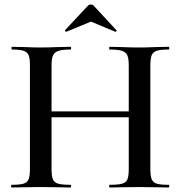

<svg xmlns="http://www.w3.org/2000/svg" viewBox="-20 -833 802 853"><path d="M729 0Q695 0 675 -1L600 -2L517 -1Q498 0 467 0Q465 0 465 -6Q465 -12 467 -12Q505 -12 522.5 -17Q540 -22 546 -36Q552 -50 552 -81V-312H209V-81Q209 -51 215 -36.5Q221 -22 238.5 -17Q256 -12 294 -12Q296 -12 296 -6Q296 0 294 0Q260 0 241 -1L158 -2L85 -1Q66 0 32 0Q29 0 29 -6Q29 -12 32 -12Q68 -12 84.5 -17Q101 -22 107 -36.5Q113 -51 113 -81V-544Q113 -574 107 -588Q101 -602 84.5 -607.5Q68 -613 33 -613Q31 -613 31 -619Q31 -625 33 -625L86 -624Q130 -622 158 -622Q193 -622 241 -624L294 -625Q296 -625 296 -619Q296 -613 294 -613Q257 -613 239.5 -607Q222 -601 215.5 -586.5Q209 -572 209 -542V-338H552V-542Q552 -572 546 -586.5Q540 -601 522.5 -607Q505 -613 467 -613Q465 -613 465 -619Q465 -625 467 -625L517 -624Q563 -622 600 -622Q627 -622 675 -624L729 -625Q732 -625 732 -619Q732 -613 729 -613Q693 -613 676.5 -607.5Q660 -602 654 -588Q648 -574 648 -544V-81Q648 -51 654 -36.5Q660 -22 676.5 -17Q693 -12 729 -12Q732 -12 732 -6Q732 0 729 0ZM372 -809Q376 -813 384 -813Q391 -813 395 -809L497 -699Q498 -699 498 -697Q498 -695 495.5 -693Q493 -691 492 -692L384 -737L275 -692Q273 -691 270 -694.5Q267 -698 269 -699Z"/></svg>

Font: Cormorant Garamond SemiBold
Style: Regular
Weight: 600
Designer: Christian Thalmann (Catharsis Fonts)
Version: Version 3.000